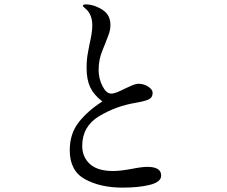

<svg xmlns="http://www.w3.org/2000/svg" viewBox="-20 -833 1040 878"><path d="M299 -146Q299 -222 340.5 -274.5Q382 -327 448 -369Q409 -399 392.5 -434Q376 -469 376 -522Q376 -562 382.5 -594.5Q389 -627 390 -634Q395 -655 398.5 -676.5Q402 -698 402 -717Q402 -760 379 -786Q372 -793 365.5 -798.5Q359 -804 359 -806Q359 -813 374 -813Q384 -813 398 -810Q412 -807 422 -802Q453 -790 469 -770Q485 -750 485 -718Q485 -701 480.5 -686Q476 -671 469.5 -655.5Q463 -640 460 -631Q457 -623 448.5 -602.5Q440 -582 435.5 -560Q431 -538 431 -513Q431 -474 448.5 -439.5Q466 -405 488 -405Q500 -405 515 -411Q530 -417 554 -429Q560 -432 580.5 -441Q601 -450 613 -450Q637 -450 657.5 -437Q678 -424 678 -408Q678 -387 660 -378.5Q642 -370 601 -363Q510 -348 433 -301.5Q356 -255 356 -166Q356 -115 391 -83Q426 -51 497 -51Q530 -51 584 -61Q629 -70 654 -70Q717 -70 717 -30Q717 -1 666.5 12Q616 25 540 25Q440 25 369.5 -13Q299 -51 299 -146Z"/></svg>

Font: Shippori Mincho Medium
Style: Regular
Weight: 500
Designer: FONTDASU
Foundry: FONTDASU / Google Inc. / but / Adobe
Version: Version 3.110; ttfautohint (v1.8.3)